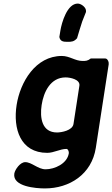

<svg xmlns="http://www.w3.org/2000/svg" viewBox="-20 -847 628 1074"><path d="M60 124C49 197 181 207 231 207C369 207 493 128 516 -20L588 -487C590 -498 583 -520 568 -520H488C470 -506 459 -506 442 -506C400 -506 370 -534 326 -534C178 -534 93 -387 73 -260C52 -127 94 8 244 8C282 8 316 -14 352 -14C361 -14 366 2 365 10C356 69 285 100 235 100C192 100 158 60 121 60C93 60 64 101 60 124ZM213 -260C224 -332 262 -414 347 -414C372 -414 430 -403 424 -367L391 -153C385 -117 324 -106 299 -106C214 -106 202 -188 213 -260ZM312 -640C317 -615 334 -613 358 -613C381 -613 394 -614 411 -633C415 -647 435 -713 440 -727C442 -732 459 -775 461 -780V-783C464 -805 434 -827 415 -827C355 -827 325 -719 318 -677Z"/></svg>

Font: Asimov Print
Style: CIt
Weight: 500
Designer: Google
Version: Version 2.000980: 2014